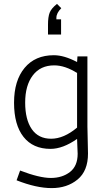

<svg xmlns="http://www.w3.org/2000/svg" viewBox="-20 -764 540 984"><path d="M294 -722Q269 -697 269 -673V-665H293V-587H226V-638Q226 -677 234.5 -699Q243 -721 272 -744ZM428 -115 431 23Q431 112 377.5 156Q324 200 245 200Q166 200 65 160L83 110Q182 148 240.5 148Q299 148 338.5 117.5Q378 87 378 24Q378 16 376.5 -11.5Q375 -39 375 -52Q302 -1 239 -1Q149 -1 100.5 -62.5Q52 -124 52 -237.5Q52 -351 106 -416Q160 -481 256 -481Q309 -481 375 -446L377 -475H428ZM375 -110V-390Q313 -429 258 -429Q187 -429 148 -377.5Q109 -326 109 -238.5Q109 -151 143 -102Q177 -53 242 -53Q307 -53 375 -110Z"/></svg>

Font: Lekton
Style: Regular
Weight: 400
Designer: Paolo Mazzetti, Luciano Perondi, Raffaele Flato, Elena Papassissa, Emilio Macchia, Michela Povoleri, Tobias Seemiller, R
Version: Version 34.000